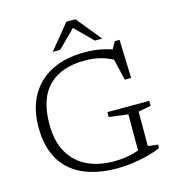

<svg xmlns="http://www.w3.org/2000/svg" viewBox="-130 -1023 1048 1143"><g transform="rotate(-15 393.5 -451.0)"><path d="M661 -71 722 -64V-42.5Q687 -27 642.5 -15.2Q598 -3.5 548.8 3.2Q499.5 10 450 10Q359.5 10 287.2 -12.2Q215 -34.5 164.5 -78.8Q114 -123 87.5 -190.5Q61 -258 61 -348Q61.5 -462 107.5 -542.5Q153.5 -623 238 -665.5Q322.5 -708 438.5 -708Q495 -708 542 -698.8Q589 -689.5 631.5 -672.5L601 -670L632.5 -725.5H662L670 -489L631 -488.5L591.5 -654L626.5 -606Q573 -636.5 528.2 -648.5Q483.5 -660.5 429 -660.5Q357.5 -660.5 302 -641.5Q246.5 -622.5 207.8 -584.5Q169 -546.5 149 -488.8Q129 -431 128.5 -353Q127.5 -246 167 -175.5Q206.5 -105 277.8 -70.2Q349 -35.5 443.5 -35.5Q474 -35.5 505.8 -39.2Q537.5 -43 567.8 -51.2Q598 -59.5 623 -72.5L598 -27.5V-283.5L480.5 -298.5V-329H739V-298.5L661 -283.5ZM403 -875H421.5L305 -759.5H259.5L384 -912H440L564.5 -759.5H519Z"/></g></svg>

Font: Newsreader 9pt Light
Style: Regular
Weight: 300
Designer: Hugues Gentile
Foundry: Production Type
Version: Version 1.003